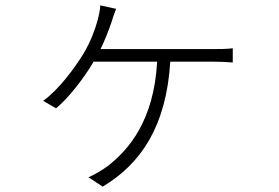

<svg xmlns="http://www.w3.org/2000/svg" viewBox="-20 -624 1040 716"><path d="M413 -591 354 -604C353 -585 349 -568 345 -552C335 -514 317 -467 292 -425C260 -373 202 -292 141 -248L189 -220C232 -255 292 -330 329 -394H566C554 -172 458 -64 382 -5C365 8 328 30 310 37L363 72C505 -13 600 -152 615 -394H776C796 -394 825 -393 848 -391V-444C826 -441 797 -441 776 -441H355C371 -474 386 -512 396 -542C401 -559 406 -573 413 -591Z"/></svg>

Font: Noto Sans KR Light
Style: Regular
Weight: 300
Designer: Ryoko NISHIZUKA 西塚涼子 (kana, bopomofo & ideographs); Paul D. Hunt (Latin, Greek & Cyrillic); Sandoll Communications 산돌커뮤니
Foundry: Adobe
Version: Version 2.004;hotconv 1.0.118;makeotfexe 2.5.65603